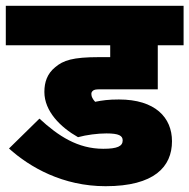

<svg xmlns="http://www.w3.org/2000/svg" viewBox="-20 -642 653 662"><path d="M347 -182C390 -182 403 -174 403 -158C403 -138 385 -129 336 -129C248 -129 181 -173 116 -233L11 -130C83 -65 197 0 344 0C512 0 573 -67 573 -155C573 -237 515 -299 390 -299C354 -299 333 -296 308 -291C300 -300 295 -308 295 -318C295 -323 297 -326 299 -328C304 -333 310 -334 325 -334H524V-486H613V-622H0V-486H360V-445H321C231 -445 198 -434 170 -410C143 -388 133 -359 133 -325C133 -258 189 -203 249 -169C278 -177 317 -182 347 -182Z"/></svg>

Font: Noto Sans SemiCondensed Black
Style: Italic
Weight: 900
Width: 4
Italic angle: -12°
Designer: Monotype Design Team
Foundry: Monotype Imaging Inc.
Version: Version 2.013